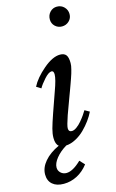

<svg xmlns="http://www.w3.org/2000/svg" viewBox="-214 -888 713 1181"><g transform="rotate(-15 142.0 -298.0)"><path d="M166 121.1 194.8 151.9Q164.1 191.9 123.5 212.9Q83 233.9 38.1 233.9Q-7.8 233.9 -33.4 211.4Q-59.1 189 -59.1 148.9Q-59.1 105.5 -25.6 66.2Q7.8 26.9 67.9 -1Q48.8 -15.1 48.8 -55.2Q48.8 -81.5 57.4 -113Q65.9 -144.5 85.9 -202.1L130.9 -330.1Q157.2 -401.9 157.2 -431.2Q157.2 -454.1 143.1 -454.1Q124.5 -454.1 96.4 -422.9Q68.4 -391.6 56.2 -369.1L26.9 -387.2Q52.7 -438 112.5 -489Q172.4 -540 220.2 -540Q246.1 -540 258.1 -524.9Q270 -509.8 270 -473.1Q270 -464.8 268.6 -455.3Q267.1 -445.8 263.7 -432.9Q260.3 -419.9 257.1 -408.9Q253.9 -397.9 247.3 -379.4Q240.7 -360.8 236.1 -347.9Q231.4 -335 222.2 -309.8Q212.9 -284.7 207 -269L169.9 -168Q148.9 -106.9 148.9 -89.8Q148.9 -66.9 169.9 -66.9Q183.6 -66.9 200.7 -79.1Q217.8 -91.3 232.9 -109.4Q248 -127.4 259 -143.1Q270 -158.7 276.9 -170.9L307.1 -153.8Q294.9 -128.4 275.6 -101.8Q256.3 -75.2 231.2 -50.3Q206.1 -25.4 174.8 -8.8Q143.6 7.8 112.8 9.8Q70.8 35.2 45.4 66.9Q20 98.6 20 126Q20 146 34.9 159.9Q49.8 173.8 70.8 173.8Q111.8 173.8 166 121.1ZM277.8 -704.1Q252.4 -704.1 234.1 -721.4Q215.8 -738.8 215.8 -765.1Q215.8 -792.5 233.6 -811.3Q251.5 -830.1 277.8 -830.1Q305.2 -830.1 323.5 -811.3Q341.8 -792.5 341.8 -766.1Q341.8 -739.7 323 -721.9Q304.2 -704.1 277.8 -704.1Z"/></g></svg>

Font: Libre Baskerville
Style: Italic
Weight: 400
Designer: Pablo Impallari, Rodrigo Fuenzalida
Foundry: Pablo Impallari, Rodrigo Fuenzalida
Version: Version 1.000